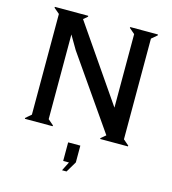

<svg xmlns="http://www.w3.org/2000/svg" viewBox="-133 -809 1042 1160"><g transform="rotate(15 388.0 -229.0)"><path d="M205.1 -564.9V-35.2L240.2 -4.9L238.8 0H65.9L64.9 -4.9L100.1 -35.2V-665L64.9 -694.8L65.9 -700.2H273.9L274.9 -694.8L249 -672.9L570.8 -205.1V-665L536.1 -694.8L537.1 -700.2H710L710.9 -694.8L675.8 -665V-35.2L710.9 -4.9L710 0H537.1L536.1 -4.9L566.9 -30.8L254.9 -480ZM355 186V69.8H431.2V174.8L391.1 242.2H362.8L391.1 186Z"/></g></svg>

Font: Tiffany Gothic CC
Style: Regular
Weight: 400
Designer: indestructible type*
Foundry: Cowboy Collective
Version: Version 1.000